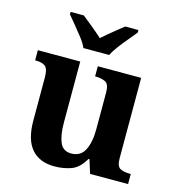

<svg xmlns="http://www.w3.org/2000/svg" viewBox="-114 -864 894 971"><g transform="rotate(15 333.5 -378.0)"><path d="M258 10Q180 10 138 -38.5Q96 -87 96 -188V-412Q96 -456 80 -469.5Q64 -483 28 -483H26V-536H248V-216Q248 -152 264 -113.5Q280 -75 324 -75Q372 -75 393.5 -116Q415 -157 415 -227V-419Q415 -463 393.5 -473Q372 -483 343 -483H340V-536H567V-116Q567 -73 586 -63Q605 -53 634 -53H642V0H443L421 -71H416Q386 -19 345.5 -4.5Q305 10 258 10ZM246 -606Q236 -629 215.5 -655.5Q195 -682 173.5 -708Q152 -734 136 -753V-766H205Q226 -750 258.5 -723Q291 -696 313 -676Q328 -690 348 -706.5Q368 -723 388 -739Q408 -755 422 -766H491V-753Q476 -734 454 -708Q432 -682 412 -655.5Q392 -629 381 -606Z"/></g></svg>

Font: NotoSerif-Bold
Style: Regular
Weight: 700
Designer: Monotype Design Team
Foundry: Monotype Imaging Inc.
Version: Version 2.007; ttfautohint (v1.8) -l 8 -r 50 -G 200 -x 14 -D